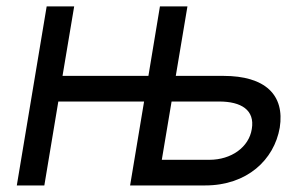

<svg xmlns="http://www.w3.org/2000/svg" viewBox="-20 -565 939 585"><path d="M31.2 0H115.1L157.7 -255.7H419L376.4 0H605.1C733 0 815.3 -78.1 832.4 -176.1C848 -275.6 788.4 -333.8 660.5 -333.8H515.6L551.1 -545.5H467.3L432.2 -333.8H170.5L206 -545.5H122.2ZM473 -78.1 502.8 -255.7H647.7C714.5 -255.7 757.1 -230.1 747.2 -171.9C738.6 -116.5 684.7 -78.1 617.9 -78.1Z"/></svg>

Font: Magic Ui Pro
Style: Italic
Weight: 400
Italic angle: -9.39999°
Designer: Stefan Endress, Andreas Faust
Version: Version 1.000;FEAKit 1.0